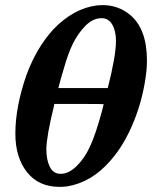

<svg xmlns="http://www.w3.org/2000/svg" viewBox="-20 -722 602 750"><path d="M213 8Q131 8 85.5 -49.5Q40 -107 40 -200Q40 -304 83 -428Q122 -535 189 -608Q268 -690 360 -701Q363 -701 370 -701.5Q377 -702 381 -702Q442 -702 488 -664Q554 -609 554 -486Q554 -465 552 -445Q541 -343 503.5 -249.5Q466 -156 411 -94Q338 -10 243 6Q227 8 213 8ZM433 -562Q433 -601 418.5 -626Q404 -651 377 -651Q343 -651 314 -621.5Q285 -592 266 -554Q246 -514 229 -453Q225 -441 216.5 -410.5Q208 -380 208 -378H401Q433 -504 433 -562ZM161 -140Q161 -98 174.5 -70.5Q188 -43 217 -43Q249 -43 280 -74Q310 -103 332 -150.5Q354 -198 378 -287Q385 -313 385 -315Q385 -316 289 -316H192L191 -309Q162 -191 161 -140Z"/></svg>

Font: MathJax_Math
Style: Bold Italic
Weight: 700
Version: Version 1.1